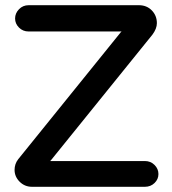

<svg xmlns="http://www.w3.org/2000/svg" viewBox="-20 -710 663 738"><path d="M36 -57Q36 -80 50 -98L445 -587Q447 -588 447 -589H446H90Q68 -589 53 -604Q38 -619 38 -639Q38 -659 53 -674.5Q68 -690 90 -690H514Q544 -690 563.5 -670Q583 -650 583 -621Q583 -600 566 -577L175 -93Q173 -92 173 -91H174H537Q559 -91 574 -76Q589 -61 589 -41Q589 -21 574 -6.5Q559 8 537 8H103Q75 8 55.5 -11.5Q36 -31 36 -57Z"/></svg>

Font: 寒蝉全圆体 Bold
Style: Regular
Weight: 700
Designer: Warren2060
      Designed by Motoya company      

      [Varela Round]
      Joe Prince(Latin component); Avraham Cornf
Foundry: ChillType
Version: Version 3.200